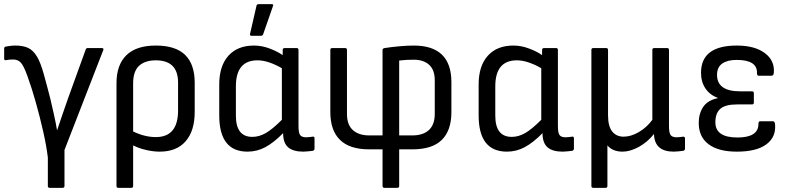

<svg xmlns="http://www.w3.org/2000/svg" viewBox="-24 -718 3794 923"><path d="M215 185Q206 185 206 176V39Q199 -18 183.5 -86.5Q168 -155 148.5 -224.5Q129 -294 108 -352Q90 -402 76 -417Q62 -432 39 -432Q22 -432 5 -429Q-4 -426 -4 -437V-484Q-4 -492 3 -494Q14 -496 26 -497.5Q38 -499 50 -499Q86 -499 110.5 -488Q135 -477 153.5 -446.5Q172 -416 188 -356Q196 -326 204 -297Q212 -268 219 -239Q227 -204 235.5 -166.5Q244 -129 250 -93H251Q263 -129 276 -167Q289 -205 302 -242L388 -480Q390 -487 398 -487H465Q477 -487 472 -476L286 3V176Q286 185 277 185Z M545 185Q536 185 536 176V-318Q536 -406 583.5 -452.5Q631 -499 725 -499Q820 -499 866 -454Q912 -409 912 -320V-180Q912 -89 868.5 -39Q825 11 744 11Q713 11 678.5 3Q644 -5 616 -19V176Q616 185 607 185ZM616 -317V-86Q672 -59 725 -59Q832 -59 832 -187V-321Q832 -428 725 -428Q673 -428 644.5 -401.5Q616 -375 616 -317Z M1166 11Q1030 11 1030 -163V-312Q1030 -401 1074 -450Q1118 -499 1197 -499Q1235 -499 1273 -484.5Q1311 -470 1335 -453V-478Q1335 -487 1345 -487H1402Q1411 -487 1411 -478V-112Q1411 -79 1419 -68.5Q1427 -58 1448 -58Q1455 -58 1463.5 -59Q1472 -60 1479 -61Q1488 -63 1488 -53V-3Q1488 4 1480 7Q1470 8 1457 9.5Q1444 11 1434 11Q1385 11 1361 -10Q1337 -31 1337 -78Q1293 -33 1252.5 -11Q1212 11 1166 11ZM1110 -162Q1110 -60 1189 -60Q1222 -60 1254 -78.5Q1286 -97 1331 -142V-390Q1302 -407 1271.5 -417.5Q1241 -428 1214 -428Q1110 -428 1110 -303ZM1185 -546Q1176 -546 1178 -555L1209 -690Q1210 -698 1220 -698H1282Q1293 -698 1288 -688L1241 -553Q1238 -546 1231 -546Z M1824 185Q1815 185 1815 176V0H1751Q1657 0 1610.5 -45.5Q1564 -91 1564 -179V-478Q1564 -487 1573 -487H1635Q1644 -487 1644 -478V-170Q1644 -118 1672.5 -92.5Q1701 -67 1751 -67H1815V-478Q1815 -485 1825 -487Q1857 -492 1895.5 -495.5Q1934 -499 1965 -499Q2146 -499 2146 -323V-179Q2146 -91 2100 -45.5Q2054 0 1958 0H1895V176Q1895 185 1886 185ZM1895 -67H1958Q2010 -67 2038 -93Q2066 -119 2066 -170V-332Q2066 -382 2039 -406.5Q2012 -431 1965 -431Q1946 -431 1929 -430Q1912 -429 1895 -427Z M2413 11Q2277 11 2277 -163V-312Q2277 -401 2321 -450Q2365 -499 2444 -499Q2482 -499 2520 -484.5Q2558 -470 2582 -453V-478Q2582 -487 2592 -487H2649Q2658 -487 2658 -478V-112Q2658 -79 2666 -68.5Q2674 -58 2695 -58Q2702 -58 2710.5 -59Q2719 -60 2726 -61Q2735 -63 2735 -53V-3Q2735 4 2727 7Q2717 8 2704 9.5Q2691 11 2681 11Q2632 11 2608 -10Q2584 -31 2584 -78Q2540 -33 2499.5 -11Q2459 11 2413 11ZM2357 -162Q2357 -60 2436 -60Q2469 -60 2501 -78.5Q2533 -97 2578 -142V-390Q2549 -407 2518.5 -417.5Q2488 -428 2461 -428Q2357 -428 2357 -303Z M2828 185Q2819 185 2819 176V-478Q2819 -487 2828 -487H2890Q2899 -487 2899 -478V-164Q2899 -111 2919 -86Q2939 -61 2974 -61Q3009 -61 3047 -83Q3085 -105 3112 -142V-478Q3112 -487 3121 -487H3183Q3192 -487 3192 -478V-112Q3192 -79 3200 -68.5Q3208 -58 3229 -58Q3236 -58 3244 -59Q3252 -60 3260 -61Q3269 -61 3269 -53V-3Q3269 4 3261 7Q3251 8 3238 9.5Q3225 11 3215 11Q3123 11 3120 -72V-74Q3088 -34 3046.5 -11.5Q3005 11 2969 11Q2921 11 2896 -19V176Q2896 185 2887 185Z M3518 11Q3430 11 3382.5 -24.5Q3335 -60 3335 -127Q3335 -172 3356.5 -204Q3378 -236 3426 -246V-248Q3389 -261 3367.5 -292.5Q3346 -324 3346 -368Q3346 -499 3518 -499Q3604 -499 3652.5 -463Q3701 -427 3696 -368Q3695 -354 3685 -354H3623Q3615 -354 3615 -367Q3617 -430 3517 -430Q3473 -430 3448 -412.5Q3423 -395 3423 -358Q3423 -279 3534 -279H3591Q3600 -279 3600 -269V-225Q3600 -216 3591 -216H3519Q3463 -216 3439 -195Q3415 -174 3415 -130Q3415 -57 3521 -57Q3622 -57 3622 -122Q3622 -135 3630 -135H3692Q3701 -135 3702 -119Q3707 -59 3660 -24Q3613 11 3518 11Z"/></svg>

Font: Sofia Sans Semi Condensed
Style: Regular
Weight: 400
Designer: Botio Nikoltchev, Ani Petrova
Foundry: lettersoup
Version: Version 4.100; ttfautohint (v1.8.4.7-5d5b)